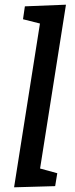

<svg xmlns="http://www.w3.org/2000/svg" viewBox="-20 -794 318 818"><path d="M40 4 158 -743 193 -683 78 -712 86 -767 261 -774 143 -27 107 -88 224 -56 215 -1Z"/></svg>

Font: Bitter Thin Medium
Style: Italic
Weight: 500
Italic angle: -9°
Version: Version 3.021